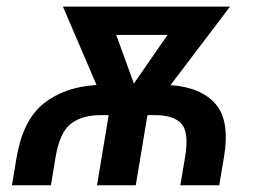

<svg xmlns="http://www.w3.org/2000/svg" viewBox="-20 -548 775 568"><path d="M130.7 0H15.3L29.1 -82Q47.6 -192.1 108.8 -241.5Q170.1 -290.8 265.6 -296.5L166.2 -528.4H660.5L484.4 -296.2Q574.9 -289.8 617.9 -240.2Q660.9 -190.7 642.4 -82L628.6 0H513.5L527.3 -82Q539.8 -155.2 517.2 -181.3Q494.7 -207.4 437.5 -207.4H417.3L415.8 -205.3L381.7 0H267L301.5 -207.4H278.4Q222.3 -207.4 189.5 -181.8Q156.6 -156.2 144.2 -82ZM376.1 -300.8 475.5 -444.6H323.9Z"/></svg>

Font: Inter UI Medium
Style: Italic
Weight: 500
Italic angle: 9.39999°
Designer: Rasmus Andersson
Foundry: rsms
Version: 3.2;8d6f07862